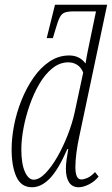

<svg xmlns="http://www.w3.org/2000/svg" viewBox="-20 -780 472 810"><path d="M115 10Q69 10 49 -34.5Q29 -79 29 -150Q29 -198 39.5 -252Q50 -306 71 -358Q92 -410 121.5 -452.5Q151 -495 189 -520.5Q227 -546 272 -546Q316 -546 341 -512Q343 -527 346 -543Q349 -559 352 -573L385 -732H293Q266 -732 253 -727Q240 -722 232 -706.5Q224 -691 215 -659L203 -619H177L212 -760H432L315 -207Q307 -171 302.5 -136.5Q298 -102 298 -75Q298 -23 323 -23Q334 -23 349 -29.5Q364 -36 381 -54L396 -35Q379 -14 355 -2Q331 10 312 10Q285 10 271.5 -10.5Q258 -31 258 -68Q258 -86 261 -107.5Q264 -129 268 -151H264Q226 -64 190 -27Q154 10 115 10ZM122 -22Q145 -22 171 -48.5Q197 -75 221.5 -117.5Q246 -160 265.5 -210Q285 -260 295 -306L331 -474Q322 -496 305.5 -506.5Q289 -517 268 -517Q232 -517 201 -492Q170 -467 146 -426Q122 -385 105 -336Q88 -287 79 -238.5Q70 -190 70 -150Q70 -89 85 -55.5Q100 -22 122 -22Z"/></svg>

Font: Noto Serif ExtraCondensed ExtraLight
Style: Italic
Weight: 200
Width: 2
Italic angle: -12°
Designer: Monotype Design Team
Foundry: Monotype Imaging Inc.
Version: Version 2.014; ttfautohint (v1.8.4.7-5d5b)